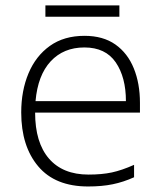

<svg xmlns="http://www.w3.org/2000/svg" viewBox="-20 -672 589 702"><path d="M289.1 -541Q356.9 -541 401.9 -509.3Q446.8 -477.5 469.2 -422.1Q491.7 -366.7 491.7 -295.9V-260.3H108.4Q108.4 -150.9 158.9 -92.3Q209.5 -33.7 303.7 -33.7Q352.5 -33.7 388.9 -41.5Q425.3 -49.3 470.2 -69.3V-23.9Q431.2 -6.3 392.1 1.7Q353 9.8 302.2 9.8Q181.6 9.8 119.6 -64Q57.6 -137.7 57.6 -260.7Q57.6 -340.3 84.2 -403.8Q110.8 -467.3 162.4 -504.2Q213.9 -541 289.1 -541ZM288.6 -498.5Q212.4 -498.5 165.3 -447.8Q118.2 -397 109.9 -302.2H440.4Q440.4 -389.6 403.1 -444.1Q365.7 -498.5 288.6 -498.5ZM416.5 -652.3V-610.8H146V-652.3Z"/></svg>

Font: Open Sans Light
Style: Regular
Weight: 300
Designer: Monotype Design Team
Foundry: Monotype Imaging Inc.
Version: Version 3.000; ttfautohint (v1.8.4)